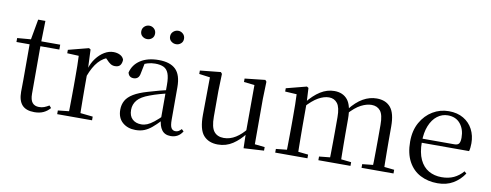

<svg xmlns="http://www.w3.org/2000/svg" viewBox="-65 -1097 3673 1437"><g transform="rotate(10 1772.0 -378.5)"><path d="M155 -479V-516H340V-479ZM236 15Q173 15 143 -18Q113 -51 113 -118Q113 -142 113.5 -161Q114 -180 114 -207V-479H14V-509L135 -519L115 -504L145 -672H200L196 -501V-489V-118Q196 -71 213.5 -50Q231 -29 264 -29Q286 -29 303 -35.5Q320 -42 340 -54L355 -37Q334 -12 305 1.5Q276 15 236 15Z M408 0V-28L519 -40H560L673 -28V0ZM491 0Q492 -24 492.5 -65Q493 -106 493.5 -150.5Q494 -195 494 -229V-289Q494 -341 493.5 -381Q493 -421 491 -458L403 -462V-488L557 -528L570 -520L576 -379V-378V-229Q576 -195 576.5 -150.5Q577 -106 577.5 -65Q578 -24 579 0ZM575 -319 554 -371H572Q587 -420 614 -455.5Q641 -491 674.5 -511Q708 -531 743 -531Q772 -531 794 -519.5Q816 -508 823 -486Q822 -459 810 -444Q798 -429 771 -429Q752 -429 737 -438.5Q722 -448 705 -467L682 -489L727 -487Q675 -473 638.5 -432.5Q602 -392 575 -319Z M1005 15Q945 15 906 -19Q867 -53 867 -115Q867 -154 884 -184.5Q901 -215 940.5 -239Q980 -263 1046 -282Q1088 -295 1134 -307Q1180 -319 1220 -328V-303Q1180 -293 1139 -281.5Q1098 -270 1064 -257Q1000 -234 973.5 -202Q947 -170 947 -128Q947 -82 972.5 -58Q998 -34 1040 -34Q1063 -34 1085 -43Q1107 -52 1135 -74Q1163 -96 1201 -134L1210 -87H1186Q1155 -54 1127.5 -31Q1100 -8 1071 3.5Q1042 15 1005 15ZM1272 14Q1227 14 1204.5 -16.5Q1182 -47 1179 -100V-103V-359Q1179 -415 1167 -445.5Q1155 -476 1130 -488Q1105 -500 1065 -500Q1036 -500 1007 -491.5Q978 -483 945 -465L988 -492L972 -413Q968 -386 955.5 -375Q943 -364 924 -364Q888 -364 880 -400Q895 -461 949 -496Q1003 -531 1087 -531Q1174 -531 1216.5 -489.5Q1259 -448 1259 -355V-108Q1259 -61 1270 -44.5Q1281 -28 1301 -28Q1314 -28 1324 -33.5Q1334 -39 1346 -52L1362 -37Q1346 -11 1323.5 1.5Q1301 14 1272 14ZM973 -670Q952 -670 936 -683.5Q920 -697 920 -720Q920 -743 936 -757.5Q952 -772 973 -772Q994 -772 1009.5 -757.5Q1025 -743 1025 -720Q1025 -697 1009.5 -683.5Q994 -670 973 -670ZM1193 -670Q1172 -670 1155.5 -683.5Q1139 -697 1139 -720Q1139 -743 1155.5 -757.5Q1172 -772 1193 -772Q1213 -772 1229 -757.5Q1245 -743 1245 -720Q1245 -697 1229 -683.5Q1213 -670 1193 -670Z M1631 15Q1560 15 1521 -29.5Q1482 -74 1483 -186L1486 -484L1508 -467L1403 -481V-507L1560 -523L1570 -511L1566 -380V-185Q1566 -105 1591.5 -73Q1617 -41 1666 -41Q1713 -41 1756 -68Q1799 -95 1835 -142L1858 -103H1832Q1793 -51 1743 -18Q1693 15 1631 15ZM1826 9 1823 -114V-116L1824 -471L1743 -480V-506L1898 -523L1908 -511L1904 -380V-35L1980 -27V0Z M2065 0V-28L2173 -39H2206L2310 -28V0ZM2147 0Q2148 -24 2148.5 -65Q2149 -106 2149.5 -150.5Q2150 -195 2150 -229V-290Q2150 -341 2149.5 -381Q2149 -421 2147 -458L2059 -463V-488L2213 -528L2226 -520L2232 -406V-403V-229Q2232 -195 2232.5 -150.5Q2233 -106 2233.5 -65Q2234 -24 2235 0ZM2393 0V-28L2501 -39H2534L2637 -28V0ZM2475 0Q2476 -24 2476.5 -64.5Q2477 -105 2477.5 -149.5Q2478 -194 2478 -229V-342Q2478 -416 2454.5 -446.5Q2431 -477 2391 -477Q2353 -477 2310 -453Q2267 -429 2215 -371L2206 -406H2217Q2266 -468 2316.5 -499.5Q2367 -531 2422 -531Q2487 -531 2522.5 -487.5Q2558 -444 2558 -342V-229Q2558 -194 2558.5 -149.5Q2559 -105 2559.5 -64.5Q2560 -24 2561 0ZM2721 0V-28L2827 -39H2860L2964 -28V0ZM2801 0Q2803 -24 2803.5 -64.5Q2804 -105 2804.5 -149.5Q2805 -194 2805 -229V-342Q2805 -418 2781 -447.5Q2757 -477 2714 -477Q2677 -477 2634 -455Q2591 -433 2541 -377L2530 -413H2542Q2590 -474 2640 -502.5Q2690 -531 2744 -531Q2813 -531 2849.5 -487.5Q2886 -444 2886 -343V-229Q2886 -194 2886.5 -149.5Q2887 -105 2887.5 -64.5Q2888 -24 2889 0Z M3300 15Q3227 15 3169 -15Q3111 -45 3078 -106Q3045 -167 3045 -257Q3045 -341 3079.5 -402.5Q3114 -464 3170 -497.5Q3226 -531 3292 -531Q3357 -531 3403.5 -503.5Q3450 -476 3474.5 -429Q3499 -382 3499 -323Q3499 -287 3492 -263H3084V-294H3374Q3401 -294 3410 -308Q3419 -322 3419 -352Q3419 -416 3385 -457.5Q3351 -499 3290 -499Q3246 -499 3210 -471.5Q3174 -444 3153 -392.5Q3132 -341 3132 -269Q3132 -188 3156.5 -136Q3181 -84 3224 -59.5Q3267 -35 3322 -35Q3375 -35 3414.5 -53.5Q3454 -72 3485 -108L3501 -94Q3468 -44 3418 -14.5Q3368 15 3300 15Z"/></g></svg>

Font: Noto Serif JP
Style: Regular
Weight: 400
Designer: Ryoko NISHIZUKA  (kana & ideographs); Frank Grießhammer (Latin, Greek & Cyrillic); Wenlong ZHANG  (bopomofo); Sandoll Co
Foundry: Adobe
Version: Version 2.003-H1;hotconv 1.1.1;makeotfexe 2.6.0